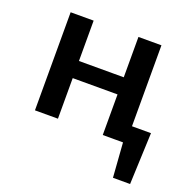

<svg xmlns="http://www.w3.org/2000/svg" viewBox="-106 -520 757 769"><g transform="rotate(20 272.5 -135.5)"><path d="M411 0V-73H536L494 0ZM454 147 438 -73H536L527 147ZM357 0V-418H455V0ZM68 0V-418H166V0ZM115 -173V-246H408V-173Z"/></g></svg>

Font: Ysabeau SemiBold
Style: Regular
Weight: 600
Designer: Christian Thalmann (Catharsis Fonts)
Version: Version 2.000;gftools[0.9.27.dev2+g8671c4b]